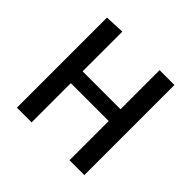

<svg xmlns="http://www.w3.org/2000/svg" viewBox="-170 -855 1025 1025"><g transform="rotate(45 342.5 -342.5)"><path d="M597 0V-680H485V-385H199V-685L88 -680V0H199V-296H485V0Z"/></g></svg>

Font: Catamaran Thin SemiBold
Style: Regular
Weight: 600
Version: Version 2.000